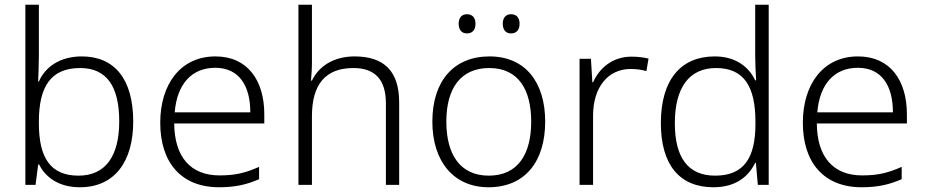

<svg xmlns="http://www.w3.org/2000/svg" viewBox="-20 -780 3902 810"><path d="M144 -550V-760H87V0H130L141 -86H145C172 -32 228 10 317 10C464 10 542 -99 542 -267C542 -448 462 -542 325 -542C233 -542 170 -497 144 -436H141C142 -463 144 -512 144 -550ZM318 -493C429 -493 483 -417 483 -268C483 -121 425 -39 311 -39C191 -39 144 -117 144 -260V-267C144 -414 194 -493 318 -493Z M889 -542C741 -542 656 -424 656 -262C656 -95 744 10 904 10C972 10 1020 -1 1073 -24V-76C1014 -50 972 -40 906 -40C784 -40 716 -118 715 -259H1095V-298C1095 -440 1025 -542 889 -542ZM888 -494C989 -494 1036 -418 1036 -306H717C727 -427 790 -494 888 -494Z M1296 -517V-760H1239V0H1296V-290C1296 -424 1353 -493 1471 -493C1560 -493 1608 -446 1608 -344V0H1664V-348C1664 -482 1598 -542 1476 -542C1386 -542 1324 -499 1296 -440H1292C1294 -465 1296 -489 1296 -517Z M1915 -680C1915 -654 1928 -639 1950 -639C1973 -639 1986 -654 1986 -680C1986 -705 1973 -720 1950 -720C1928 -720 1915 -705 1915 -680ZM2101 -680C2101 -654 2114 -639 2136 -639C2159 -639 2172 -654 2172 -680C2172 -705 2159 -720 2136 -720C2114 -720 2101 -705 2101 -680ZM2280 -267C2280 -432 2197 -542 2045 -542C1895 -542 1804 -439 1804 -267C1804 -99 1894 10 2041 10C2196 10 2280 -100 2280 -267ZM1863 -267C1863 -408 1924 -493 2044 -493C2169 -493 2221 -399 2221 -267C2221 -131 2166 -39 2042 -39C1920 -39 1863 -130 1863 -267Z M2644 -541C2564 -541 2509 -493 2482 -433H2479L2473 -532H2425V0H2482V-292C2482 -411 2544 -489 2641 -489C2665 -489 2686 -486 2707 -480L2716 -533C2695 -538 2670 -541 2644 -541Z M2990 10C3085 10 3138 -36 3166 -93H3169L3177 0H3223V-760H3166V-545C3166 -514 3168 -472 3170 -441H3166C3139 -498 3084 -542 2995 -542C2853 -542 2768 -444 2768 -261C2768 -83 2848 10 2990 10ZM2997 -39C2882 -39 2827 -116 2827 -260C2827 -410 2887 -493 3001 -493C3120 -493 3167 -413 3167 -266V-257C3167 -116 3120 -39 2997 -39Z M3600 -542C3452 -542 3367 -424 3367 -262C3367 -95 3455 10 3615 10C3683 10 3731 -1 3784 -24V-76C3725 -50 3683 -40 3617 -40C3495 -40 3427 -118 3426 -259H3806V-298C3806 -440 3736 -542 3600 -542ZM3599 -494C3700 -494 3747 -418 3747 -306H3428C3438 -427 3501 -494 3599 -494Z"/></svg>

Font: Noto Sans Malayalam Light
Style: Regular
Weight: 300
Designer: Jelle Bosma - Monotype Design Team
Foundry: Monotype Imaging Inc.
Version: Version 2.104